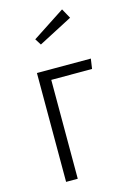

<svg xmlns="http://www.w3.org/2000/svg" viewBox="-119 -834 586 891"><g transform="rotate(-15 174.0 -389.0)"><path d="M140 0H84V-523H343L336 -475H140ZM273 -778 299 -731 136 -646 117 -676Z"/></g></svg>

Font: Fira Sans Extra Condensed Light
Style: Regular
Weight: 300
Width: 1
Designer: Carrois Corporate & Edenspiekermann AG
Foundry: Carrois Corporate GbR & Edenspiekermann AG
Version: Version 4.203